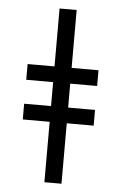

<svg xmlns="http://www.w3.org/2000/svg" viewBox="-54 -801 530 839"><g transform="rotate(5 211.0 -381.0)"><path d="M248 -762V-508H366V-439H248V-334H366V-265H248V0H173V-265H55V-334H173V-439H55V-508H173V-762Z"/></g></svg>

Font: Avrile Sans Condensed
Style: Regular
Weight: 400
Width: 3
Designer: Monotype Design Team
Foundry: Monotype Imaging Inc.
Version: Version 2.001;September 10, 2019;FontCreator 11.5.0.2425 64-